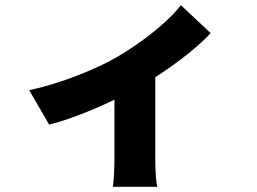

<svg xmlns="http://www.w3.org/2000/svg" viewBox="-20 -633 996 743"><path d="M680 -612.9 795.1 -505Q761.7 -468 704.4 -422.4Q647 -376.8 581 -334.2V-24.9Q581 65.7 589.1 89.8H416.9Q422.9 45.5 422.9 -24.9V-247.2Q358.3 -215.9 290 -189.6Q221.6 -163.4 170.1 -150.9L93 -284.1Q180.8 -302.6 277 -339.8Q373.2 -377.1 433.9 -413Q508.5 -456.7 576.5 -511.5Q644.5 -566.4 680 -612.9Z"/></svg>

Font: Karasuma Gothic
Style: Black
Weight: 900
Designer: Rasmus Andersson / Ryoko Nishizuka
Foundry: Genbu
Version: Version 1.00